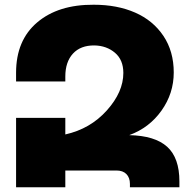

<svg xmlns="http://www.w3.org/2000/svg" viewBox="-20 -791 796 811"><path d="M525.9 -220.2Q634.8 -217.8 686.3 -170.9Q737.8 -124 737.8 -24.9V0H528.8V-14.2Q528.8 -40.5 513.9 -55.7Q499 -70.8 472.2 -70.8H255.9V0H47.9V-293H255.9V-223.1Q361.3 -246.6 431.2 -324.5Q501 -402.3 501 -482.9Q501 -538.1 465.6 -568.1Q430.2 -598.1 378.9 -599.1Q320.3 -599.6 288.1 -564.5Q255.9 -529.3 255.9 -467.8V-446.8H47.9V-483.9Q47.9 -620.6 137 -696.3Q226.1 -772 376 -771Q475.1 -771 550.8 -737.8Q626.5 -704.6 670.2 -639.4Q713.9 -574.2 713.9 -484.9Q713.9 -396.5 662.1 -323.7Q610.4 -251 525.9 -220.2Z"/></svg>

Font: Montserrat arm ExtraBold
Style: Regular
Weight: 800
Designer: Julieta Ulanovsky
Foundry: Julieta Ulanovsky
Version: Version 6.000;PS 006.000;hotconv 1.0.88;makeotf.lib2.5.64775